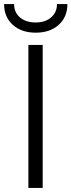

<svg xmlns="http://www.w3.org/2000/svg" viewBox="-39 -920 350 940"><path d="M170 -700V0H100V-700ZM136 -760Q66 -760 23.5 -798.5Q-19 -837 -19 -900H30Q30 -859 59 -834.5Q88 -810 136 -810Q183 -810 211.5 -835Q240 -860 240 -900H291Q291 -837 248.5 -798.5Q206 -760 136 -760Z"/></svg>

Font: Goli Light
Style: Regular
Weight: 300
Designer: jaikishan Patel
Foundry: MagicType
Version: Version 1.000